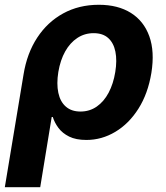

<svg xmlns="http://www.w3.org/2000/svg" viewBox="-38 -568 683 792"><path d="M-18.1 204.1 59.1 -260.7Q73.2 -348.1 115.5 -412.6Q157.7 -477.1 222.7 -512.7Q287.6 -548.3 369.6 -548.3Q448.2 -548.3 501.7 -514.9Q555.2 -481.4 577.9 -418.5Q600.6 -355.5 586.4 -267.1Q572.3 -181.6 533 -119.6Q493.7 -57.6 437.7 -24.2Q381.8 9.3 318.4 9.3Q275.4 9.3 247.3 -4.6Q219.2 -18.6 203.1 -40.3Q187 -62 179.7 -85.4H175.3L127.9 204.1ZM293.9 -107.9Q331.5 -107.9 361.1 -128.4Q390.6 -148.9 410.2 -185.8Q429.7 -222.7 437.5 -271Q445.3 -318.8 438 -355Q430.7 -391.1 408.4 -411.1Q386.2 -431.2 348.1 -431.2Q311 -431.2 281 -411.4Q251 -391.6 231 -356Q210.9 -320.3 202.6 -271Q194.8 -222.2 202.6 -185.3Q210.4 -148.4 233.6 -128.2Q256.8 -107.9 293.9 -107.9Z"/></svg>

Font: Inter 17pt
Style: Bold Italic
Weight: 700
Italic angle: -9.3988°
Version: Version 4.001;git-66647c0bb